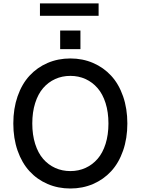

<svg xmlns="http://www.w3.org/2000/svg" viewBox="-20 -1073 808 1103"><path d="M546.5 -1053.3V-982.2H209.5V-1053.3ZM325.6 -897.4H442.1V-790.8H325.6ZM384.2 9.9Q313.6 9.9 253.4 -16Q193.2 -41.9 149.5 -89.5Q105.8 -137.1 81.1 -207.6Q56.5 -278.1 56.5 -363.6Q56.5 -449.2 81.1 -519.9Q105.8 -590.6 149.5 -638Q193.2 -685.4 253.4 -711.3Q313.6 -737.2 384.2 -737.2Q454.5 -737.2 514.7 -711.3Q574.9 -685.4 618.6 -638Q662.3 -590.6 687 -519.9Q711.6 -449.2 711.6 -363.6Q711.6 -278.1 687 -207.4Q662.3 -136.7 618.6 -89.3Q574.9 -41.9 514.7 -16Q454.5 9.9 384.2 9.9ZM586.5 -246.4Q603 -298.7 603 -363.6Q603 -428.6 586.5 -480.8Q570 -533 540.5 -566.9Q511 -600.9 471.2 -619Q431.5 -637.1 384.2 -637.1Q337 -637.1 297.1 -619Q257.1 -600.9 227.8 -566.9Q198.5 -533 182 -480.8Q165.5 -428.6 165.5 -363.6Q165.5 -298.7 182 -246.4Q198.5 -194.2 227.8 -160.3Q257.1 -126.4 297.1 -108.3Q337 -90.2 384.2 -90.2Q431.5 -90.2 471.2 -108.3Q511 -126.4 540.5 -160.3Q570 -194.2 586.5 -246.4Z"/></svg>

Font: TID UI Medium
Style: Regular
Weight: 500
Designer: The TID Project Authors
Foundry: Bakken & Bæck
Version: Version 1.001;hotconv 1.0.109;makeotfexe 2.5.65596